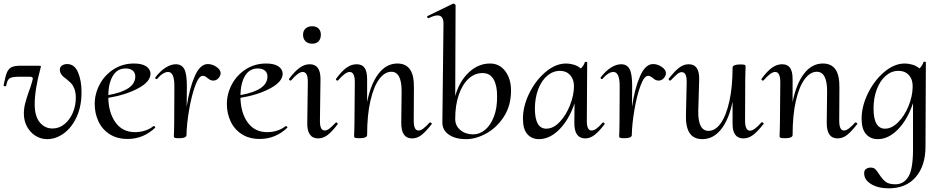

<svg xmlns="http://www.w3.org/2000/svg" viewBox="-20 -745 5123 1046"><path d="M110 -126Q110 -153 116.5 -179.5Q123 -206 137 -246Q148 -274 155 -301Q159 -313 159 -316Q159 -327 143 -327H86Q45 -327 32 -318Q19 -309 14 -279Q14 -275 7 -275Q-1 -275 0 -282Q9 -329 17.5 -349.5Q26 -370 42 -378.5Q58 -387 92 -387H191Q201 -387 202.5 -385Q204 -383 201 -375Q169 -256 169 -177Q169 -112 196.5 -78.5Q224 -45 266 -45Q302 -45 331 -68.5Q360 -92 376.5 -130.5Q393 -169 393 -212Q393 -241 385.5 -260.5Q378 -280 368 -290.5Q358 -301 341 -315Q306 -338 306 -365Q306 -380 317.5 -388Q329 -396 346 -396Q386 -396 405 -351Q424 -306 424 -247Q425 -169 398.5 -110Q372 -51 328.5 -19Q285 13 237 13Q202 13 173 -5.5Q144 -24 127 -55.5Q110 -87 110 -126Z M818 -58Q821 -58 824 -55Q827 -52 825 -49Q761 12 675 12Q617 12 576.5 -14.5Q536 -41 516 -84.5Q496 -128 496 -178Q496 -234 523 -285Q550 -336 599 -367.5Q648 -399 710 -399Q752 -399 775 -384.5Q798 -370 800 -345Q801 -301 734 -264.5Q667 -228 570 -212Q572 -129 610 -77Q648 -25 716 -25Q742 -25 768.5 -33Q795 -41 816 -58ZM570 -227Q717 -253 717 -328Q717 -349 703 -360.5Q689 -372 664 -372Q619 -372 595 -332Q571 -292 570 -227Z M1182 -347Q1182 -332 1170 -319Q1158 -306 1143 -306Q1132 -306 1125.5 -309.5Q1119 -313 1109 -321Q1096 -332 1085 -332Q1063 -332 1043 -277Q1023 -222 1010 -145Q997 -68 996 -9Q996 -1 986 3.5Q976 8 956 8Q936 8 931.5 5.5Q927 3 927 -3Q927 -15 928 -24L929 -74L930 -271Q931 -353 896 -353Q882 -353 866.5 -343Q851 -333 836 -315Q835 -314 833 -314Q830 -314 827.5 -317Q825 -320 826 -323Q853 -358 882 -376.5Q911 -395 938 -395Q969 -395 983.5 -369.5Q998 -344 998 -276L997 -163Q1012 -264 1041 -330Q1070 -396 1112 -396Q1136 -396 1158.5 -381Q1181 -366 1182 -347Z M1538 -58Q1541 -58 1544 -55Q1547 -52 1545 -49Q1481 12 1395 12Q1337 12 1296.5 -14.5Q1256 -41 1236 -84.5Q1216 -128 1216 -178Q1216 -234 1243 -285Q1270 -336 1319 -367.5Q1368 -399 1430 -399Q1472 -399 1495 -384.5Q1518 -370 1520 -345Q1521 -301 1454 -264.5Q1387 -228 1290 -212Q1292 -129 1330 -77Q1368 -25 1436 -25Q1462 -25 1488.5 -33Q1515 -41 1536 -58ZM1290 -227Q1437 -253 1437 -328Q1437 -349 1423 -360.5Q1409 -372 1384 -372Q1339 -372 1315 -332Q1291 -292 1290 -227Z M1654 -76 1657 -297Q1658 -353 1629 -353Q1605 -353 1566 -307Q1565 -306 1563 -306Q1559 -306 1556 -309.5Q1553 -313 1555 -316Q1585 -356 1612 -375.5Q1639 -395 1667 -395Q1697 -395 1711.5 -375Q1726 -355 1726 -315L1723 -89Q1722 -34 1749 -34Q1761 -34 1774.5 -44.5Q1788 -55 1809 -77Q1810 -78 1812 -78Q1815 -78 1818 -74.5Q1821 -71 1820 -69Q1790 -29 1765.5 -10Q1741 9 1713 9Q1683 9 1668 -12.5Q1653 -34 1654 -76ZM1631 -556Q1631 -577 1644.5 -589.5Q1658 -602 1681 -602Q1703 -602 1715.5 -589.5Q1728 -577 1728 -556Q1728 -533 1715.5 -520Q1703 -507 1681 -507Q1658 -507 1644.5 -520Q1631 -533 1631 -556Z M2323 -78Q2327 -78 2330.5 -74.5Q2334 -71 2332 -69Q2301 -29 2277 -10Q2253 9 2225 9Q2195 9 2180.5 -12Q2166 -33 2166 -76L2168 -248Q2168 -354 2112 -354Q2076 -354 2046 -314Q2016 -274 1998 -196Q1980 -118 1980 -9Q1980 -1 1969.5 3.5Q1959 8 1939 8Q1919 8 1914 5.5Q1909 3 1909 -3Q1909 -10 1910 -28Q1911 -46 1911 -74L1913 -297Q1913 -353 1885 -353Q1861 -353 1822 -307Q1821 -306 1818 -306Q1814 -306 1811.5 -309.5Q1809 -313 1811 -316Q1841 -357 1867.5 -376Q1894 -395 1923 -395Q1953 -395 1966.5 -375Q1980 -355 1980 -315V-189Q2000 -289 2042.5 -344Q2085 -399 2145 -399Q2191 -399 2213.5 -367Q2236 -335 2235 -267L2234 -89Q2234 -60 2240.5 -47Q2247 -34 2261 -34Q2282 -34 2320 -77Q2321 -78 2323 -78Z M2764 -251Q2764 -170 2725.5 -110Q2687 -50 2630 -18.5Q2573 13 2520 13Q2460 13 2424.5 -12Q2389 -37 2390 -80L2396 -610Q2398 -661 2364 -661Q2345 -661 2315 -646H2314Q2309 -646 2307.5 -651.5Q2306 -657 2310 -658L2448 -725H2450Q2454 -725 2458 -722Q2462 -719 2462 -717L2460 -222Q2482 -301 2533.5 -350Q2585 -399 2650 -399Q2701 -399 2732.5 -357.5Q2764 -316 2764 -251ZM2688 -220Q2689 -277 2669.5 -312Q2650 -347 2609 -347Q2566 -347 2532.5 -316Q2499 -285 2479.5 -228.5Q2460 -172 2460 -99V-96Q2460 -60 2488 -36.5Q2516 -13 2558 -13Q2593 -13 2623 -38Q2653 -63 2671 -110Q2689 -157 2688 -220Z M3266 -78Q3269 -78 3272 -74.5Q3275 -71 3274 -69Q3245 -30 3220 -10.5Q3195 9 3169 9Q3108 9 3109 -76L3110 -182Q3080 -93 3027.5 -40Q2975 13 2916 13Q2877 13 2853 -14Q2829 -41 2829 -98Q2829 -167 2863.5 -237Q2898 -307 2952.5 -353Q3007 -399 3064 -399Q3085 -399 3106.5 -392.5Q3128 -386 3144 -372Q3160 -386 3166 -406Q3166 -408 3171 -408Q3181 -408 3179 -405L3177 -89Q3176 -34 3203 -34Q3227 -34 3263 -77Q3264 -78 3266 -78ZM3031 -359Q2993 -359 2961.5 -332.5Q2930 -306 2912 -258.5Q2894 -211 2894 -151Q2895 -44 2956 -44Q2995 -44 3030 -81.5Q3065 -119 3086 -173.5Q3107 -228 3107 -275Q3107 -313 3086 -336Q3065 -359 3031 -359Z M3608 -347Q3608 -332 3596 -319Q3584 -306 3569 -306Q3558 -306 3551.5 -309.5Q3545 -313 3535 -321Q3522 -332 3511 -332Q3489 -332 3469 -277Q3449 -222 3436 -145Q3423 -68 3422 -9Q3422 -1 3412 3.5Q3402 8 3382 8Q3362 8 3357.5 5.5Q3353 3 3353 -3Q3353 -15 3354 -24L3355 -74L3356 -271Q3357 -353 3322 -353Q3308 -353 3292.5 -343Q3277 -333 3262 -315Q3261 -314 3259 -314Q3256 -314 3253.5 -317Q3251 -320 3252 -323Q3279 -358 3308 -376.5Q3337 -395 3364 -395Q3395 -395 3409.5 -369.5Q3424 -344 3424 -276L3423 -163Q3438 -264 3467 -330Q3496 -396 3538 -396Q3562 -396 3584.5 -381Q3607 -366 3608 -347Z M4131 -79Q4135 -79 4138.5 -75.5Q4142 -72 4140 -70Q4108 -29 4083 -10Q4058 9 4030 9Q3971 9 3971 -70V-191Q3951 -94 3908.5 -40.5Q3866 13 3806 13Q3713 13 3717 -119L3721 -297Q3722 -352 3694 -352Q3682 -352 3669 -341Q3656 -330 3635 -308Q3633 -306 3631 -306Q3627 -306 3624.5 -309.5Q3622 -313 3623 -316Q3654 -356 3679 -375.5Q3704 -395 3732 -395Q3792 -395 3789 -309L3784 -138Q3783 -32 3840 -32Q3877 -32 3906.5 -73.5Q3936 -115 3953.5 -193Q3971 -271 3971 -377Q3971 -385 3982 -389.5Q3993 -394 4012 -394Q4033 -394 4037.5 -391.5Q4042 -389 4042 -383Q4042 -376 4041 -358Q4040 -340 4040 -312L4039 -89Q4039 -33 4066 -33Q4089 -33 4128 -78Q4129 -79 4131 -79Z M4641 -78Q4645 -78 4648.5 -74.5Q4652 -71 4650 -69Q4619 -29 4595 -10Q4571 9 4543 9Q4513 9 4498.5 -12Q4484 -33 4484 -76L4486 -248Q4486 -354 4430 -354Q4394 -354 4364 -314Q4334 -274 4316 -196Q4298 -118 4298 -9Q4298 -1 4287.5 3.5Q4277 8 4257 8Q4237 8 4232 5.5Q4227 3 4227 -3Q4227 -10 4228 -28Q4229 -46 4229 -74L4231 -297Q4231 -353 4203 -353Q4179 -353 4140 -307Q4139 -306 4136 -306Q4132 -306 4129.5 -309.5Q4127 -313 4129 -316Q4159 -357 4185.5 -376Q4212 -395 4241 -395Q4271 -395 4284.5 -375Q4298 -355 4298 -315V-189Q4318 -289 4360.5 -344Q4403 -399 4463 -399Q4509 -399 4531.5 -367Q4554 -335 4553 -267L4552 -89Q4552 -60 4558.5 -47Q4565 -34 4579 -34Q4600 -34 4638 -77Q4639 -78 4641 -78Z M5017 -409Q5024 -409 5024 -405L5022 53Q5022 158 4969 219.5Q4916 281 4822 281Q4764 281 4726 258Q4688 235 4688 200Q4687 184 4697.5 176Q4708 168 4723 168Q4740 168 4749 177Q4758 186 4770 205Q4787 231 4804.5 245Q4822 259 4858 259Q4902 259 4927.5 220Q4953 181 4954 77V-183Q4924 -93 4872 -40Q4820 13 4762 13Q4722 13 4698 -14.5Q4674 -42 4674 -98Q4674 -166 4708.5 -236.5Q4743 -307 4797.5 -353Q4852 -399 4909 -399Q4930 -399 4951.5 -392.5Q4973 -386 4989 -372Q5005 -387 5011 -407Q5012 -409 5017 -409ZM4874 -359Q4837 -359 4806 -332.5Q4775 -306 4757 -259Q4739 -212 4739 -154Q4739 -98 4755 -71Q4771 -44 4801 -44Q4838 -44 4873 -79Q4908 -114 4929.5 -167Q4951 -220 4952 -269Q4954 -309 4933 -334Q4912 -359 4874 -359Z"/></svg>

Font: Cormorant Upright Medium
Style: Regular
Weight: 500
Designer: Christian Thalmann (Catharsis Fonts)
Foundry: Catharsis Fonts
Version: Version 3.302